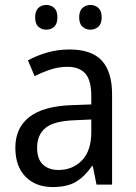

<svg xmlns="http://www.w3.org/2000/svg" viewBox="-20 -746 548 776"><path d="M261 -546Q350 -546 391.5 -501Q433 -456 433 -364V0H370L355 -75H352Q322 -32 286.5 -11Q251 10 193 10Q124 10 83 -32Q42 -74 42 -149Q42 -229 98.5 -273Q155 -317 269 -321L349 -324V-357Q349 -422 324.5 -449Q300 -476 253 -476Q218 -476 184.5 -465Q151 -454 120 -438L93 -502Q127 -521 170 -533.5Q213 -546 261 -546ZM281 -260Q198 -257 164 -229Q130 -201 130 -149Q130 -103 153.5 -81Q177 -59 216 -59Q274 -59 311.5 -98Q349 -137 349 -213V-263ZM122 -676Q122 -702 135 -714Q148 -726 167 -726Q186 -726 199 -714Q212 -702 212 -676Q212 -650 199 -638Q186 -626 167 -626Q148 -626 135 -638Q122 -650 122 -676ZM300 -676Q300 -702 313.5 -714Q327 -726 345 -726Q364 -726 377.5 -714Q391 -702 391 -676Q391 -650 377.5 -638Q364 -626 345 -626Q327 -626 313.5 -638Q300 -650 300 -676Z"/></svg>

Font: Noto Sans Myanmar SemiCondensed
Style: Regular
Weight: 400
Width: 4
Designer: Monotype Design Team
Foundry: Monotype Imaging Inc.
Version: Version 2.107; ttfautohint (v1.8.4.7-5d5b)